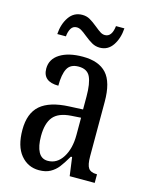

<svg xmlns="http://www.w3.org/2000/svg" viewBox="-113 -802 679 882"><g transform="rotate(15 227.0 -360.5)"><path d="M38 -150Q38 -229 82 -267Q126 -305 218 -309L283 -312V-373Q283 -436 268.5 -466.5Q254 -497 213 -497Q174 -497 159.5 -469.5Q145 -442 145 -388Q71 -388 71 -450Q71 -495 111.5 -520.5Q152 -546 220 -546Q296 -546 333 -505.5Q370 -465 370 -372V-113Q370 -72 381 -56.5Q392 -41 419 -41H422V0H303L291 -88H285Q264 -52 249 -33Q234 -14 212.5 -2Q191 10 159 10Q106 10 72 -31Q38 -72 38 -150ZM284 -191V-273L238 -270Q178 -266 153 -235.5Q128 -205 128 -144Q128 -96 142.5 -69Q157 -42 187 -42Q231 -42 257.5 -84Q284 -126 284 -191ZM208 -642Q191 -656 180 -662.5Q169 -669 158 -669Q140 -669 131 -654Q122 -639 120 -616H79Q82 -664 105 -697.5Q128 -731 168 -731Q188 -731 204 -722Q220 -713 242 -695Q259 -681 269.5 -674.5Q280 -668 291 -668Q324 -668 330 -721H370Q367 -673 344.5 -639.5Q322 -606 283 -606Q263 -606 246 -615.5Q229 -625 208 -642Z"/></g></svg>

Font: Noto Serif Cond
Style: Regular
Weight: 400
Width: 3
Designer: Monotype Design Team
Foundry: Monotype Imaging Inc.
Version: Version 1.001